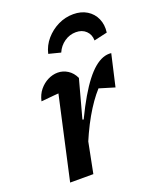

<svg xmlns="http://www.w3.org/2000/svg" viewBox="-137 -813 728 894"><g transform="rotate(-20 227.0 -366.0)"><path d="M54 0 157 -464 173 -411Q148 -409 122.5 -407Q97 -405 58 -401Q65 -433 83 -455Q101 -477 125 -489Q149 -501 174 -501Q200 -501 223 -486.5Q246 -472 259 -444L208 -256L219 -253L169 0ZM177 -98 164 -143Q218 -272 265.5 -353Q313 -434 356 -470Q399 -506 440 -501L404 -344L328 -367Q289 -324 251.5 -258.5Q214 -193 177 -98ZM335 -732Q374 -732 402.5 -714.5Q431 -697 444.5 -666.5Q458 -636 453 -598L387 -583Q387 -612 368 -630.5Q349 -649 318 -649Q287 -649 261 -631Q235 -613 222 -583L163 -598Q172 -637 198 -667Q224 -697 259.5 -714.5Q295 -732 335 -732Z"/></g></svg>

Font: Piazzolla Thin
Style: Bold Italic
Weight: 700
Italic angle: -11.3°
Version: Version 2.005